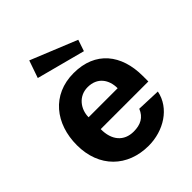

<svg xmlns="http://www.w3.org/2000/svg" viewBox="-208 -855 986 986"><g transform="rotate(-45 285.5 -362.0)"><path d="M172 -734 139 -639 404 -569 425 -631ZM182 -225H528V-265C528 -420 445 -527 287 -527C129 -527 37 -408 37 -253C37 -92 143 10 296 10C404 10 506 -52 526 -154L396 -159C378 -114 343 -96 293 -96C223 -96 181 -145 182 -225ZM181 -312C181 -369 220 -425 287 -425C357 -425 392 -375 392 -312Z"/></g></svg>

Font: United Sans
Style: Bold
Weight: 700
Designer: Pablo Impallari, Rodrigo Fuenzalida (Modified by Dan O. Williams)
Version: Version 1.000;PS 001.000;hotconv 1.0.88;makeotf.lib2.5.64775